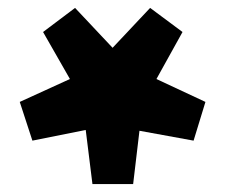

<svg xmlns="http://www.w3.org/2000/svg" viewBox="-20 -788 571 486"><path d="M442 -707 376 -588 500 -530 470 -432 333 -457 317 -322H214L197 -459L62 -432L30 -530L157 -588L89 -707L170 -768L265 -667L360 -768Z"/></svg>

Font: Nebula Sans Black
Style: Regular
Weight: 900
Designer: Paul D. Hunt for Adobe (as Source Sans)
Foundry: Nebula Entertainment & Broadcasting LLC
Version: Version 1.010